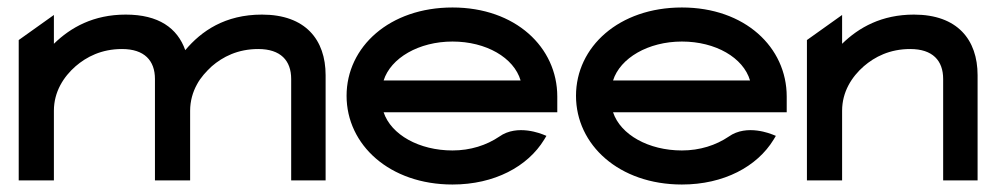

<svg xmlns="http://www.w3.org/2000/svg" viewBox="-20 -482 2662 513"><path d="M30 0H124V-186C124 -237 150 -277 182 -305C211 -330 251 -351 306 -351C366 -351 394 -320 394 -271V0H488V-186C488 -212 495 -236 506 -256C516 -275 531 -291 546 -305C575 -330 615 -351 670 -351C730 -351 758 -320 758 -271V0H850V-281C850 -376 796 -443 680 -443C581 -443 518 -399 475 -348C454 -407 404 -443 316 -443C230 -443 169 -409 124 -365V-442L30 -375Z M906 -226C906 -95 1021 11 1189 11C1301 11 1390 -37 1434 -109L1440 -119L1430 -123C1429 -123 1363 -152 1314 -117C1280 -94 1237 -80 1189 -80C1100 -80 1025 -122 1005 -182H1469V-224C1469 -356 1357 -462 1189 -462C1021 -462 906 -357 906 -226ZM1005 -267C1024 -327 1099 -371 1189 -371C1279 -371 1353 -328 1371 -267Z M1519 -226C1519 -95 1634 11 1802 11C1914 11 2003 -37 2047 -109L2053 -119L2043 -123C2042 -123 1976 -152 1927 -117C1893 -94 1850 -80 1802 -80C1713 -80 1638 -122 1618 -182H2082V-224C2082 -356 1970 -462 1802 -462C1634 -462 1519 -357 1519 -226ZM1618 -267C1637 -327 1712 -371 1802 -371C1892 -371 1966 -328 1984 -267Z M2136 0H2230V-186C2230 -237 2256 -277 2288 -305C2317 -330 2357 -351 2412 -351C2472 -351 2500 -320 2500 -271V0H2592V-281C2592 -376 2538 -443 2422 -443C2336 -443 2275 -409 2230 -365V-442L2136 -375Z"/></svg>

Font: Charger Pro
Style: ExBdSuExt
Weight: 400
Designer: Jasper
Foundry: Cannot Into Space Fonts
Version: Version 1.09